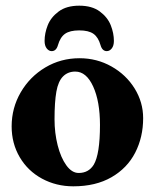

<svg xmlns="http://www.w3.org/2000/svg" viewBox="-20 -642 545 676"><path d="M21 -197Q21 -262 53 -317Q85 -372 139.5 -404.5Q194 -437 260 -437Q321 -437 372.5 -408Q424 -379 454 -330.5Q484 -282 484 -226Q484 -159 456 -104.5Q428 -50 372.5 -18Q317 14 238 14Q178 14 128 -13Q78 -40 49.5 -88.5Q21 -137 21 -197ZM310 -62Q332 -99 332 -202Q332 -285 308 -337.5Q284 -390 245 -390Q219 -390 202 -373Q185 -356 178.5 -319.5Q172 -283 172 -222Q172 -174 183 -130.5Q194 -87 213.5 -60Q233 -33 257 -33Q292 -33 310 -62ZM137 -498Q137 -525 148 -553Q159 -581 186.5 -601.5Q214 -622 259 -622Q304 -622 331.5 -601.5Q359 -581 370 -553Q381 -525 381 -498Q381 -481 373.5 -471.5Q366 -462 356 -462Q340 -462 334 -483Q326 -511 309 -523Q292 -535 259 -535Q226 -535 209 -523Q192 -511 184 -483Q178 -462 162 -462Q152 -462 144.5 -471.5Q137 -481 137 -498Z"/></svg>

Font: EB Garamond ExtraBold
Style: Regular
Weight: 800
Designer: Georg Duffner and Octavio Pardo
Foundry: Georg Duffner
Version: Version 1.000